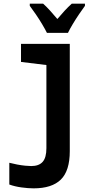

<svg xmlns="http://www.w3.org/2000/svg" viewBox="-20 -786 540 1051"><path d="M164 245Q135 245 98 240Q61 235 31 224V105Q50 110 73.5 114.5Q97 119 118 121Q139 123 151 123Q193 123 213.5 100Q234 77 234 25V-430L95 -447V-546H362V41Q362 149 313 197Q264 245 164 245ZM237 -606Q227 -626 211 -653Q195 -680 176.5 -707Q158 -734 143 -754V-766H216Q233 -751 253 -729Q273 -707 294 -682Q317 -709 334.5 -728Q352 -747 373 -766H445V-754Q431 -735 413 -708.5Q395 -682 378.5 -654.5Q362 -627 352 -606Z"/></svg>

Font: Noto Sans Mono ExtraCondensed
Style: Bold
Weight: 700
Width: 2
Designer: Monotype Design Team
Foundry: Monotype Imaging Inc.
Version: Version 2.014